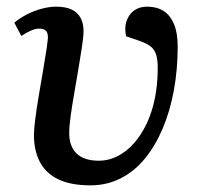

<svg xmlns="http://www.w3.org/2000/svg" viewBox="-20 -543 605 577"><path d="M252 14Q193 14 155.5 -4Q118 -22 100 -56Q82 -90 82 -138Q82 -154 86 -185.5Q90 -217 96.5 -255.5Q103 -294 109.5 -331.5Q116 -369 120 -396.5Q124 -424 124 -431Q124 -445 117.5 -451Q111 -457 97 -457Q87 -457 73 -451Q59 -445 44 -435L23 -475Q40 -489 61.5 -500Q83 -511 106 -517Q129 -523 148 -523Q177 -523 195 -514.5Q213 -506 222 -489.5Q231 -473 231 -450Q231 -433 226.5 -403.5Q222 -374 216 -338Q210 -302 203.5 -265Q197 -228 192.5 -196Q188 -164 188 -143Q188 -103 210.5 -81.5Q233 -60 277 -60Q307 -60 334 -74Q361 -88 383 -113Q405 -138 421 -172Q437 -206 445.5 -248Q454 -290 454 -338Q454 -364 449 -379.5Q444 -395 432 -404Q420 -413 397 -421L359 -434Q351 -471 369 -497Q387 -523 423 -523Q451 -523 471.5 -510Q492 -497 503 -470.5Q514 -444 514 -403Q514 -334 502.5 -271.5Q491 -209 469 -157Q447 -105 415.5 -66.5Q384 -28 342.5 -7Q301 14 252 14Z"/></svg>

Font: Literata 18pt Medium
Style: Italic
Weight: 500
Italic angle: -2°
Designer: Latin by Veronika Burian and Jose Scaglione. Greek by Irene Vlachou. Cyrillic by Vera Evstafieva
Foundry: TypeTogether
Version: Version 3.103;gftools[0.9.29]